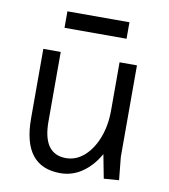

<svg xmlns="http://www.w3.org/2000/svg" viewBox="-79 -744 727 826"><g transform="rotate(10 284.5 -331.5)"><path d="M239 14Q75 14 75 -196V-500H151V-196Q151 -54 252 -54Q296 -54 331.5 -85.5Q367 -117 387.5 -170.5Q408 -224 408 -290V-500H484V-100L494 0L428 5L408 -99Q379 -47 335.5 -16.5Q292 14 239 14ZM149 -605V-677H420V-605Z"/></g></svg>

Font: Imprima
Style: Regular
Weight: 400
Designer: Eduardo Tunni
Foundry: Eduardo Tunni
Version: Version 1.002; ttfautohint (v1.8.4.7-5d5b);gftools[0.9.23]